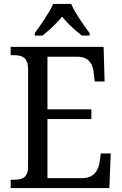

<svg xmlns="http://www.w3.org/2000/svg" viewBox="-20 -951 618 971"><path d="M156 -784V-771H194C228 -797 266 -832 294 -867C322 -832 360 -797 394 -771H433V-784C404 -822 359 -886 340 -931H249C229 -886 184 -822 156 -784ZM34 0H533L540 -175H490L484 -132C477 -88 454 -50 395 -50H220V-349H442V-398H220V-664H373C429 -664 450 -626 454 -582L459 -539H509L504 -714H34V-672H49C89 -672 122 -663 122 -601V-108C122 -51 90 -42 49 -42H34Z"/></svg>

Font: Noto Serif Thai SemiCondensed
Style: Regular
Weight: 400
Width: 4
Designer: Monotype Design Team
Foundry: Monotype Imaging Inc.
Version: Version 2.002